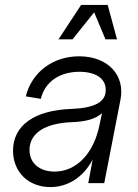

<svg xmlns="http://www.w3.org/2000/svg" viewBox="-20 -745 562 781"><path d="M185 16C258 16 320 -26 357 -96L339 0H404L470 -339C490 -440 418 -516 302 -516C195 -516 109 -451 85 -353L146 -343C163 -412 222 -453 303 -453C369 -453 410 -426 410 -380C411 -331 367 -306 272 -302C120 -297 33 -235 33 -132C33 -45 96 16 185 16ZM202 -47C140 -47 100 -82 100 -135C100 -203 163 -244 272 -248C330 -250 371 -262 395 -285L385 -238C362 -121 291 -47 202 -47ZM218 -585H275L363 -695L409 -585H456L418 -725H310Z"/></svg>

Font: Uncut Sans Book Italic
Style: Regular
Weight: 350
Italic angle: -11°
Designer: Kasper Nordkvist
Foundry: UNCUT.wtf
Version: Version 1.304;Glyphs 3.2 (3246)